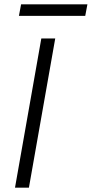

<svg xmlns="http://www.w3.org/2000/svg" viewBox="-20 -863 422 883"><path d="M49 0 170 -686H234L113 0ZM67 -790 77 -843H382L372 -790Z"/></svg>

Font: Archivo SemiBold ExtraLight
Style: Italic
Weight: 250
Italic angle: -10°
Version: Version 2.001